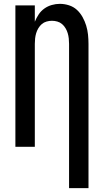

<svg xmlns="http://www.w3.org/2000/svg" viewBox="-20 -763 540 998"><path d="M339 215V-535Q339 -549 337.5 -563Q336 -577 332 -590.5Q328 -604 320.5 -616.5Q313 -629 302.5 -638Q292 -647 278 -651Q264 -655 250 -655Q236 -655 222 -651Q208 -647 197.5 -638Q187 -629 179.5 -616.5Q172 -604 168 -590.5Q164 -577 162.5 -563Q161 -549 161 -535V0H60V-735H161V-650Q169 -670 181 -688Q193 -706 210.5 -718.5Q228 -731 249 -737Q270 -743 291 -743Q315 -743 338.5 -735.5Q362 -728 379.5 -712Q397 -696 409 -674.5Q421 -653 428 -630Q435 -607 437.5 -583Q440 -559 440 -535V215Z"/></svg>

Font: Iosevka Custom Semibold
Style: Regular
Weight: 600
Designer: Belleve Invis
Foundry: Belleve Invis
Version: Version 27.0.2; ttfautohint (v1.8.4)